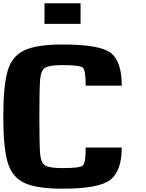

<svg xmlns="http://www.w3.org/2000/svg" viewBox="-20 -1145 884 1165"><path d="M0 -437.5Q0 -625 26.4 -714.8Q52.7 -804.7 127.9 -839.8Q203.1 -875 359.4 -875Q587.9 -875 653.3 -823.2Q718.8 -771.5 718.8 -625H500Q500 -718.8 482.4 -734.4Q464.8 -750 359.4 -750Q281.2 -750 254.9 -734.4Q228.5 -718.8 223.6 -664.1Q218.8 -609.4 218.8 -437.5Q218.8 -265.6 223.6 -210.9Q228.5 -156.2 254.9 -140.6Q281.2 -125 359.4 -125Q464.8 -125 482.4 -140.6Q500 -156.2 500 -250H718.8Q718.8 -109.4 650.4 -54.7Q582 0 359.4 0Q203.1 0 127.9 -35.2Q52.7 -70.3 26.4 -160.2Q0 -250 0 -437.5ZM468.8 -1125V-1000H250V-1125Z"/></svg>

Font: CraftyPE
Style: Regular
Weight: 400
Designer: Erek Butcher
Foundry: Haunted Coop
Version: Version 0.018;April 4, 2024;FontCreator 15.0.0.2962 64-bit